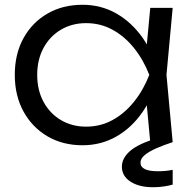

<svg xmlns="http://www.w3.org/2000/svg" viewBox="-20 -596 807 805"><path d="M610 0 590 -213 615 -282 590 -350 610 -563H704L678 -282L704 0ZM646 -282Q624 -194 578.5 -127.5Q533 -61 468.5 -24Q404 13 326 13Q243 13 179 -24.5Q115 -62 78.5 -128.5Q42 -195 42 -282Q42 -370 78.5 -436Q115 -502 179 -539Q243 -576 326 -576Q404 -576 468.5 -539Q533 -502 579 -436Q625 -370 646 -282ZM136 -282Q136 -218 162.5 -169Q189 -120 235.5 -92.5Q282 -65 341 -65Q401 -65 451.5 -92.5Q502 -120 541.5 -169Q581 -218 606 -282Q581 -346 541.5 -395Q502 -444 451.5 -471.5Q401 -499 341 -499Q282 -499 235.5 -471.5Q189 -444 162.5 -395Q136 -346 136 -282ZM637 -16 682 -13V0H704Q667 12 636 25.5Q605 39 587 54Q569 69 569 86Q569 122 642 122Q657 122 674 120.5Q691 119 704 116V178Q691 182 668.5 185.5Q646 189 622 189Q563 189 527 165.5Q491 142 491 103Q491 67 525.5 37Q560 7 637 -16Z"/></svg>

Font: Unbounded Light
Style: Regular
Weight: 300
Designer: Luke Prowse, Jean-Baptiste Morizot, Fátima Lázaro, Florian Runge
Foundry: NaN
Version: Version 1.700